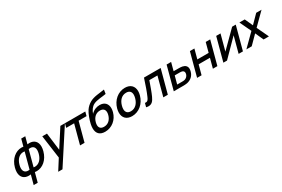

<svg xmlns="http://www.w3.org/2000/svg" viewBox="127 -2183 5690 3871"><g transform="rotate(-30 2972.0 -247.5)"><path d="M198.3 225H292.3L350.1 9.5C364.8 11.9 379.6 13.1 394.3 13.1C530.5 13.1 660.7 -89.9 708.8 -269.5C718.8 -306.6 723.5 -340.4 723.5 -370.8C723.5 -487.7 653.9 -553.1 545.7 -553.1C531.1 -553.1 515.8 -551.9 499.9 -549.5L543.7 -713H449.7L405.9 -549.5C391.2 -551.9 376.5 -553.1 361.9 -553.1C225.6 -553.1 95 -449.2 46.8 -269.5C36.9 -232.5 32.2 -198.7 32.2 -168.4C32.2 -51.8 101.8 13.1 209.9 13.1C224.6 13.1 240 11.9 256.1 9.5ZM281.4 -85C270.1 -83.2 259.5 -82.3 249.4 -82.3C182.2 -82.3 142.9 -122.2 142.9 -195.1C142.9 -217 146.4 -241.8 153.8 -269.5C186 -389.5 259.4 -457.3 348.5 -457.3C358.9 -457.3 369.6 -456.4 380.4 -454.5ZM375.4 -85 474.4 -454.5C486.5 -456.4 497.8 -457.4 508.5 -457.4C575.8 -457.4 613.5 -419.1 613.5 -347.5C613.5 -324.8 609.7 -298.7 601.8 -269.5C569.3 -148.2 493.6 -82.2 406.5 -82.2C396.3 -82.2 385.9 -83.2 375.4 -85Z M1261 -540 1000.3 -134.5 949 -540H840L914.5 -2.5L760.5 240H860L1367 -540Z M1407.7 0H1512.2L1631.7 -446H1816.2L1841.3 -540H1367.8L1342.7 -446H1527.2Z M1985.5 15.5C1986.5 15.5 1987.6 15.5 1988.7 15.5C2143.4 15.5 2275.4 -90.6 2318 -249.5C2326.1 -279.7 2330.1 -308.4 2330.1 -334.9C2330.1 -438 2269.8 -508.5 2154.9 -508.5C2085.9 -508.5 2010.4 -482.5 1952.6 -420C1976 -488.5 2018.9 -551.5 2077.2 -582.5C2159 -626.5 2294.4 -624.5 2373 -641.5L2388 -735C2271.3 -713.5 2143.8 -715.5 2042.4 -656C1994.5 -628.5 1948.3 -586.5 1916.5 -539C1872.5 -473.5 1827.5 -348.5 1809.7 -263.5C1802.6 -229.6 1799 -198.5 1799 -170.3C1799 -52 1861.7 14.7 1985.5 15.5ZM2017.3 -83C1944.5 -83 1907 -119.8 1907 -184.5C1907 -202.8 1910 -223.4 1916 -246C1943.1 -347 2010.7 -409 2104.7 -409C2177.2 -409 2215.3 -370.9 2215.3 -305.7C2215.3 -287.8 2212.4 -267.8 2206.5 -246C2180.1 -147.5 2112.8 -83 2017.3 -83Z M2615.6 15C2776.6 15 2911.9 -101.5 2957.1 -270.5C2965.9 -303.4 2970.2 -334.3 2970.2 -362.8C2970.2 -479.2 2898.5 -555 2768.4 -555C2609.4 -555 2472.9 -439.5 2427.6 -270.5C2418.7 -237.3 2414.4 -206.1 2414.4 -177.3C2414.4 -60.9 2485.7 15 2615.6 15ZM2642 -83.5C2565.1 -83.5 2527.7 -125.8 2527.7 -196.4C2527.7 -218.4 2531.3 -243.3 2538.6 -270.5C2568.1 -380.5 2637 -456.5 2742 -456.5C2819.7 -456.5 2857 -414.1 2857 -344C2857 -322.1 2853.3 -297.4 2846.1 -270.5C2816.5 -160 2745 -83.5 2642 -83.5Z M2945.6 0C2966.4 4.8 2985.1 7.1 3002.1 7.1C3074.2 7.1 3115.2 -36.1 3155.2 -123.5C3189.1 -196 3239 -335.5 3275.4 -441.5H3464.4L3346.1 0H3451.1L3595.8 -540H3207.8C3159.2 -390.5 3114 -259 3073 -167.5C3049.3 -114.3 3031.6 -86.2 2991.3 -86.2C2984.7 -86.2 2977.4 -86.9 2969.3 -88.5Z M3589.7 0H3804.7C3834.7 0 3875.4 -1 3903.5 -7C3992.1 -26 4059.5 -81.5 4084.7 -175.5C4090.3 -196.4 4093 -215.2 4093 -232.1C4093 -296.6 4053.7 -332.2 3988.5 -346.5C3964.8 -351.5 3926.1 -352.5 3895.6 -352.5H3789.1L3839.3 -540H3734.3ZM3717.2 -84 3766.6 -268.5H3882.6C3898.6 -268.5 3918.3 -267.5 3935.1 -263C3962.9 -255.9 3981.7 -236.2 3981.7 -203.7C3981.7 -195.2 3980.4 -185.8 3977.7 -175.5C3964.8 -127.5 3927 -98.5 3892.6 -89.5C3873.3 -84.5 3850.2 -84 3833.2 -84Z M4132.2 0H4236.7L4295.9 -221H4559.4L4500.2 0H4604.7L4749.3 -540H4644.8L4585.8 -319.5H4322.3L4381.3 -540H4276.8Z M5344.3 -540H5259.8L4890.7 -172L4989.3 -540H4888.8L4744.2 0H4829.2L5199.8 -375.5L5099.2 0H5199.7Z M5279.7 0H5404.2L5594 -191.5L5680.2 0H5804.7L5675.3 -273L5944.3 -540H5820.3L5637.6 -354.5L5552.8 -540H5428.8L5554.8 -273Z"/></g></svg>

Font: Manrope
Style: SemiBoldItalic
Weight: 600
Italic angle: -15°
Designer: Mikhail Sharanda
Foundry: Mikhail Sharanda
Version: Version 4.502;hotconv 1.0.109;makeotfexe 2.5.65596